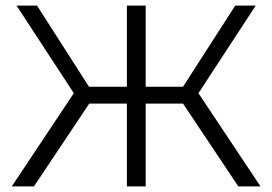

<svg xmlns="http://www.w3.org/2000/svg" viewBox="-20 -664 970 684"><path d="M632 -295H499V0H432V-295H298L101 0H22L243 -332L39 -644H112L297 -355H432V-644H499V-355H632L818 -644H891L687 -332L908 0H829Z"/></svg>

Font: Montserrat Ace
Style: Regular
Weight: 400
Designer: Julieta Ulanovsky
Foundry: Julieta Ulanovsky
Version: Version 1